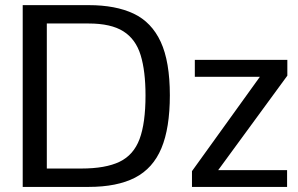

<svg xmlns="http://www.w3.org/2000/svg" viewBox="-20 -735 1173 755"><path d="M69.3 0V-714.8H329.1Q434.6 -714.8 505.4 -681.4Q576.2 -647.9 612.1 -570.3Q647.9 -492.7 647.9 -360.4Q647.9 -231.4 614.7 -152.1Q581.5 -72.8 511 -36.4Q440.4 0 328.1 0ZM164.1 -72.3H299.8Q395 -72.3 450.2 -98.9Q505.4 -125.5 528.8 -188.2Q552.2 -251 552.2 -359.9Q552.2 -455.6 533 -518.3Q513.7 -581.1 465.1 -611.8Q416.5 -642.6 328.6 -642.6H164.1ZM734.9 0V-62L1002 -433.1H746.1V-499.5H1109.9V-437.5L837.9 -65.9H1108.9V0Z"/></svg>

Font: Pontano Sans Medium
Style: Regular
Weight: 500
Designer: Vernon Adams
Foundry: Vernon Adams
Version: Version 2.001